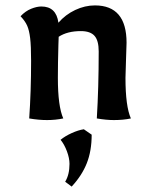

<svg xmlns="http://www.w3.org/2000/svg" viewBox="-20 -438 559 710"><path d="M88 0Q95 -100 95 -213Q95 -268 91.5 -297Q88 -326 80.5 -343Q73 -360 56 -378Q74 -397 95 -405.5Q116 -414 133 -414Q188 -414 196 -354Q222 -384 258 -401Q294 -418 331 -418Q448 -418 448 -280L446 -217L444 -150Q444 -45 464 0Q436 6 401 6Q373 6 338 0Q345 -114 345 -248Q345 -288 329.5 -305.5Q314 -323 279 -323Q229 -323 197 -302L196 -273Q194 -203 194 -150Q194 -45 214 0Q185 6 154 6Q123 6 88 0ZM221 234Q237 208 237 168Q237 147 227.5 121.5Q218 96 204 79Q221 65 245.5 54Q270 43 290 40L319 60Q319 120 301 165.5Q283 211 245 252Z"/></svg>

Font: Mirza Medium
Style: Regular
Weight: 500
Designer: Arabic design by Kourosh Beigpour, Latin design by Eduardo Tunni, engineering by Lasse Fister
Version: Version 1.0010g